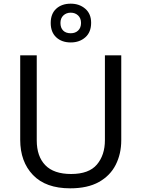

<svg xmlns="http://www.w3.org/2000/svg" viewBox="-20 -1015 771 1045"><path d="M640 -252Q640 -178 610 -118.5Q580 -59 518.5 -24.5Q457 10 362 10Q229 10 159.5 -62.5Q90 -135 90 -254V-714H180V-251Q180 -164 226.5 -116Q273 -68 367 -68Q464 -68 507.5 -119.5Q551 -171 551 -252V-714H640ZM365 -784Q316 -784 286 -812Q256 -840 256 -890Q256 -940 286 -967.5Q316 -995 365 -995Q412 -995 444 -967.5Q476 -940 476 -891Q476 -840 444.5 -812Q413 -784 365 -784ZM365 -834Q390 -834 405.5 -849Q421 -864 421 -890Q421 -916 405 -931Q389 -946 365 -946Q341 -946 325 -931Q309 -916 309 -890Q309 -864 323.5 -849Q338 -834 365 -834Z"/></svg>

Font: Noto Sans Canadian Aboriginal
Style: Regular
Weight: 400
Designer: Monotype Design Team, Typotheque's Kevin King
Foundry: Monotype Imaging Inc.
Version: Version 2.002